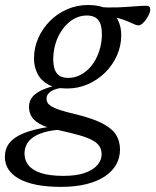

<svg xmlns="http://www.w3.org/2000/svg" viewBox="-76 -499 622 768"><path d="M479 -397.5Q471.5 -397.5 463.8 -400.8Q456 -404 445.2 -409Q434.5 -414 418.5 -419.8Q402.5 -425.5 379.8 -430.5Q357 -435.5 325 -439L316 -471Q357.5 -468 394.8 -469.5Q432 -471 461.5 -473.5Q491 -476 508.5 -476Q517 -476 521 -472.2Q525 -468.5 525 -461Q525 -452 520 -441.2Q515 -430.5 507.8 -420.5Q500.5 -410.5 492.8 -404Q485 -397.5 479 -397.5ZM198 -187.5Q219.5 -187.5 239.2 -196.2Q259 -205 276 -221Q293 -237 305.2 -259Q317.5 -281 324.5 -307.2Q331.5 -333.5 331.5 -363Q331.5 -401 317 -419Q302.5 -437 271 -437Q249.5 -437 229.5 -428.2Q209.5 -419.5 192.8 -403.2Q176 -387 163.5 -365.2Q151 -343.5 144 -317Q137 -290.5 137 -261Q137 -223.5 151.8 -205.2Q166.5 -187 198 -187.5ZM276.5 -479Q323 -479 352.2 -463Q381.5 -447 395.2 -419.8Q409 -392.5 409 -358.5Q409 -316 392 -277.5Q375 -239 345 -209.2Q315 -179.5 276 -162.2Q237 -145 192.5 -145Q146 -145 116.8 -161Q87.5 -177 73.8 -204.5Q60 -232 60 -265.5Q60 -308 77 -346.5Q94 -385 123.8 -415Q153.5 -445 192.8 -462Q232 -479 276.5 -479ZM168 248.5Q111.5 248.5 69.2 240Q27 231.5 -1 215.5Q-29 199.5 -42.8 177.5Q-56.5 155.5 -56.5 128.5Q-56.5 96.5 -38.5 73.2Q-20.5 50 18.5 34Q57.5 18 120.5 8.5L145.5 -13.5L196 18.5Q149.5 19 116.5 26.2Q83.5 33.5 62.5 46.2Q41.5 59 31.8 76.5Q22 94 22 115.5Q22 142 38.2 162.2Q54.5 182.5 89 193.5Q123.5 204.5 177.5 204.5Q229 204.5 262.8 192.8Q296.5 181 313.5 161.2Q330.5 141.5 330.5 118.5Q330.5 100 321.8 86.2Q313 72.5 293.2 61.8Q273.5 51 240.8 41.8Q208 32.5 160.5 22Q108 11.5 82.2 -3.8Q56.5 -19 48.2 -36.2Q40 -53.5 40 -71Q40 -97.5 56.5 -114.8Q73 -132 103 -143.5Q133 -155 173 -162.5L189 -150Q146.5 -146 128.2 -134Q110 -122 110 -104.5Q110 -95.5 114.2 -88Q118.5 -80.5 130.2 -73.2Q142 -66 165.2 -58.5Q188.5 -51 227 -42Q296 -25 334.5 -4.8Q373 15.5 388.5 40.8Q404 66 404 99Q404 132 388.8 159.2Q373.5 186.5 343.5 206.5Q313.5 226.5 269.5 237.5Q225.5 248.5 168 248.5Z"/></svg>

Font: Newsreader 12pt
Style: Italic
Weight: 400
Italic angle: -17°
Version: Version 1.003